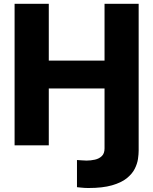

<svg xmlns="http://www.w3.org/2000/svg" viewBox="-20 -747 788 987"><path d="M55 0V-727.3H230.8V-435.4H517.4V-727.3H692.8V27.7Q692.8 45.5 689.3 70.1Q685.7 94.8 672.6 120.9Q659.4 147 631.6 169.4Q603.7 191.8 555.9 205.6Q508.2 219.5 434.3 219.5Q415.8 219.5 397.7 217.5Q379.6 215.6 375.7 215.2V75.6Q384.9 76 399.7 77.2Q414.4 78.5 424.4 78.5Q446.7 78.5 468 73.7Q489.3 68.9 503.4 55.4Q517.4 41.9 517.4 16V-292.3H230.8V0Z"/></svg>

Font: Inter UI Extra Bold
Style: Regular
Weight: 800
Designer: Rasmus Andersson
Foundry: rsms
Version: 3.2;8d6f07862